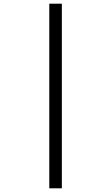

<svg xmlns="http://www.w3.org/2000/svg" viewBox="-20 -780 603 1040"><path d="M247 240V-760H315V240Z"/></svg>

Font: Noto Rashi Hebrew SemiBold
Style: Regular
Weight: 600
Version: Version 1.006